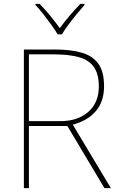

<svg xmlns="http://www.w3.org/2000/svg" viewBox="-20 -969 617 989"><path d="M262 -714Q345 -714 401.5 -697.5Q458 -681 487 -640Q516 -599 516 -525Q516 -446 473.5 -396.5Q431 -347 355 -327L551 0H518L327 -320H129V0H103V-714ZM257 -689H129V-345H292Q379 -345 434 -392Q489 -439 489 -524Q489 -588 463.5 -624Q438 -660 386.5 -674.5Q335 -689 257 -689ZM277 -792Q265 -813 245 -840.5Q225 -868 203.5 -895.5Q182 -923 163 -943V-949H184Q212 -921 239.5 -887Q267 -853 288 -824Q309 -853 337.5 -887Q366 -921 394 -949H415V-943Q397 -923 374.5 -895.5Q352 -868 331.5 -840.5Q311 -813 299 -792Z"/></svg>

Font: Noto Sans Oriya Thin
Style: Regular
Weight: 100
Designer: Amélie Bonet and Sol Matas
Foundry: Google LLC
Version: Version 2.006; ttfautohint (v1.8.4.7-5d5b)